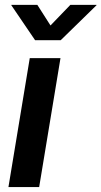

<svg xmlns="http://www.w3.org/2000/svg" viewBox="-20 -758 411 778"><path d="M14.2 0 100.6 -522.5H225.1L138.7 0ZM131.3 -738.3 184.6 -654.8 265.1 -738.3H371.1V-736.8L226.1 -595.2H122.1L25.9 -736.8V-738.3Z"/></svg>

Font: Inter 28pt SemiBold
Style: Italic
Weight: 600
Italic angle: -9.3988°
Designer: Rasmus Andersson
Foundry: rsms
Version: Version 4.001;git-66647c0bb